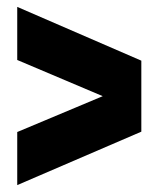

<svg xmlns="http://www.w3.org/2000/svg" viewBox="-20 -602 450 557"><path d="M30 -219 278 -323 30 -428V-582L390 -426V-220L30 -65Z"/></svg>

Font: Lineal Heavy
Style: Regular
Weight: 900
Designer: Created by Frank Adebiaye with contributions from Anton Moglia & Ariel Martín Pérez
Created by Frank ADEBIAYE with FontF
Foundry: Velvetyne Type Foundry
Version: Version 2.000